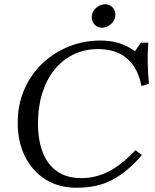

<svg xmlns="http://www.w3.org/2000/svg" viewBox="-20 -870 728 900"><path d="M362 -35Q427 -35 488 -65.5Q549 -96 615 -166L645 -143Q580 -67 509.5 -28.5Q439 10 339 10H338Q256 10 194 -28.5Q132 -67 97.5 -136Q63 -205 63 -294Q63 -380 94 -451Q125 -522 179 -573Q233 -624 303 -652Q373 -680 451 -680Q499 -680 537.5 -668Q576 -656 613 -630L640 -670H675Q671 -619 672.5 -571.5Q674 -524 678 -477L643 -467Q632 -522 609.5 -556Q587 -590 558.5 -608.5Q530 -627 499 -633.5Q468 -640 441 -640Q377 -640 325 -615Q273 -590 235.5 -543.5Q198 -497 178 -433Q158 -369 158 -292Q158 -214 180 -156.5Q202 -99 247.5 -67Q293 -35 362 -35ZM458 -740Q437 -740 423.5 -754.5Q410 -769 410 -789Q410 -806 419 -819.5Q428 -833 442.5 -841.5Q457 -850 473 -850Q494 -850 507.5 -835.5Q521 -821 521 -801Q521 -785 512 -771Q503 -757 488.5 -748.5Q474 -740 458 -740Z"/></svg>

Font: Brygada 1918
Style: Italic
Weight: 400
Italic angle: -8°
Designer: Mateusz Machalski | Borys Kosmynka | Przemek Hoffer
Foundry: NIEPODLEGLA 2018
Version: Version 3.006